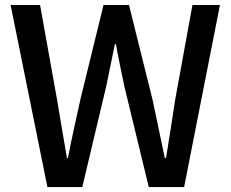

<svg xmlns="http://www.w3.org/2000/svg" viewBox="-20 -757 934 777"><path d="M171.9 0 22.9 -736.8H142.1L210.9 -354Q220.7 -294.9 230.7 -235.8Q240.7 -176.8 251 -117.2H254.9Q266.1 -176.8 279.3 -236.1Q292.5 -295.4 305.2 -354L398.9 -736.8H502L597.2 -354Q609.9 -295.4 622.1 -236.1Q634.3 -176.8 647 -117.2H651.9Q661.6 -176.8 670.9 -236.1Q680.2 -295.4 689 -354L758.8 -736.8H870.1L725.1 0H582L482.9 -409.2Q474.1 -452.6 465.3 -494.4Q456.5 -536.1 449.2 -578.1H444.8Q436.5 -536.1 427.7 -494.4Q418.9 -452.6 410.2 -409.2L313 0Z"/></svg>

Font: Source Han Sans CN Medium
Style: Regular
Weight: 500
Designer: Ryoko NISHIZUKA  (kana, bopomofo & ideographs); Paul D. Hunt (Latin, Greek & Cyrillic); Sandoll Communications , Soo-you
Foundry: Adobe
Version: Version 2.004;hotconv 1.0.118;makeotfexe 2.5.65603